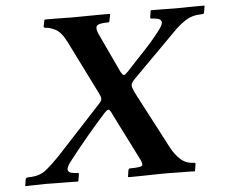

<svg xmlns="http://www.w3.org/2000/svg" viewBox="-48 -701 884 756"><g transform="rotate(-5 393.5 -322.5)"><path d="M149 -620 154 -645 159 -646Q172 -646 192.5 -646Q213 -646 231.5 -645.5Q250 -645 255 -645Q257 -645 276.5 -645Q296 -645 323 -645.5Q350 -646 374.5 -646Q399 -646 410 -646Q410 -646 411.5 -645.5Q413 -645 414 -645L409 -620Q409 -613 403 -613Q366 -613 358.5 -604Q351 -595 361 -572L435 -414Q443 -401 447 -401Q451 -401 462 -412Q497 -449 537.5 -492.5Q578 -536 604 -572Q617 -591 613 -599.5Q609 -608 597.5 -610.5Q586 -613 575 -613Q569 -613 570 -620L574 -645L576 -646Q584 -646 601 -646Q618 -646 637.5 -645.5Q657 -645 672 -645Q687 -645 691 -645Q694 -645 713.5 -645.5Q733 -646 755 -646Q777 -646 786 -646L787 -645L783 -620Q782 -618 781 -615.5Q780 -613 773 -613Q736 -613 709 -595.5Q682 -578 657 -552L489 -383Q479 -373 475.5 -365.5Q472 -358 476 -346.5Q480 -335 492 -312L602 -102Q617 -73 639 -53Q661 -33 692 -33Q699 -33 697 -25L693 -1L692 1Q679 0 657 0Q635 0 615.5 -0.5Q596 -1 590 -1Q588 -1 571.5 -1Q555 -1 531.5 -0.5Q508 0 484.5 0.5Q461 1 445.5 1Q430 1 430 1L428 -1L432 -26Q434 -33 439 -33Q483 -33 487.5 -40Q492 -47 478 -73L391 -246Q381 -269 375.5 -270.5Q370 -272 357 -258Q318 -215 279 -168Q240 -121 206 -77Q191 -56 194 -47Q197 -38 209 -35.5Q221 -33 232 -33Q238 -33 236 -25L232 -1L229 1Q229 1 212 0.5Q195 0 171.5 0Q148 0 128 -0.5Q108 -1 103 -1Q102 -1 89.5 -0.5Q77 0 61 0Q45 0 33.5 0.5Q22 1 22 1V-1L26 -26Q27 -33 38 -33Q81 -33 107 -54Q133 -75 161 -104L334 -291Q349 -306 350 -314.5Q351 -323 340 -344L238 -549Q217 -591 194 -602Q171 -613 159 -613Q148 -613 149 -620Z"/></g></svg>

Font: Libertinus Serif Semibold Italic
Style: Regular
Weight: 600
Italic angle: -11.5°
Designer: Philipp H. Poll, Khaled Hosny
Foundry: Caleb Maclennan
Version: Version 7.051;RELEASE